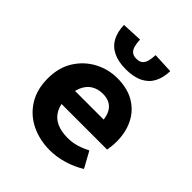

<svg xmlns="http://www.w3.org/2000/svg" viewBox="-205 -867 1010 1010"><g transform="rotate(45 300.0 -362.0)"><path d="M330 12Q252.7 12 190.3 -18.7Q127.9 -49.4 91.5 -107.7Q55 -165.9 55 -248.3Q55 -329.5 91.8 -387.6Q128.6 -445.7 187.6 -476.9Q246.7 -508.1 313.1 -508.1Q389.6 -508.1 441.6 -476.7Q493.7 -445.3 520.2 -391.4Q546.7 -337.6 546.7 -270Q546.7 -250.2 544.6 -231.8Q542.5 -213.4 540.5 -204.1H164.1V-302.8H441L417.8 -274.7Q417.8 -334.7 392.4 -365.5Q367 -396.2 318 -396.2Q281.7 -396.2 254.7 -380Q227.7 -363.7 212.7 -330.8Q197.6 -297.8 197.6 -248.3Q197.6 -196.9 215.8 -164.3Q233.9 -131.6 267.9 -115.9Q301.9 -100.2 350.1 -100.2Q384 -100.2 414.4 -109.1Q444.9 -118 477.9 -134.6L526.7 -46Q484.2 -19.1 432.3 -3.6Q380.3 12 330 12ZM311.8 -572Q254.3 -572 216.4 -590.9Q178.5 -609.8 159.8 -645.2Q141.1 -680.7 139.7 -730.5L253.8 -735.8Q254.8 -708.4 260.3 -689.2Q265.9 -669.9 278.1 -660.1Q290.4 -650.4 311.8 -650.4Q333.3 -650.4 345.5 -660.1Q357.6 -669.9 363.2 -689.2Q368.7 -708.4 369.7 -735.8L483.8 -730.5Q482.6 -680.7 463.8 -645.2Q445.1 -609.8 407.1 -590.9Q369.2 -572 311.8 -572Z"/></g></svg>

Font: Source Code Pro ExtraLight
Style: Regular
Weight: 200
Monospace: yes
Designer: Paul D. Hunt, Teo Tuominen
Foundry: Adobe
Version: Version 1.026;hotconv 1.1.0;makeotfexe 2.6.0